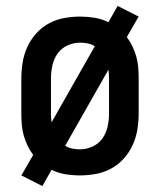

<svg xmlns="http://www.w3.org/2000/svg" viewBox="-20 -584 540 648"><path d="M123 44 52 8 92 -61Q81 -76 73 -92.5Q65 -109 60 -127Q55 -145 53.5 -163.5Q52 -182 52 -200V-320Q52 -347 56.5 -374Q61 -401 72.5 -426Q84 -451 102.5 -471.5Q121 -492 145 -505Q169 -518 196 -523Q223 -528 250 -528Q275 -528 299.5 -524Q324 -520 346 -509L377 -564L448 -528L408 -459Q419 -444 427 -427.5Q435 -411 440 -393Q445 -375 446.5 -356.5Q448 -338 448 -320V-200Q448 -173 443.5 -146Q439 -119 427.5 -94Q416 -69 397.5 -48.5Q379 -28 355 -15Q331 -2 304 3Q277 8 250 8Q225 8 200.5 4Q176 0 154 -11ZM154 -171 300 -428Q289 -435 276 -437.5Q263 -440 250 -440Q228 -440 207.5 -430.5Q187 -421 174.5 -403.5Q162 -386 157 -364Q152 -342 152 -320V-200Q152 -193 152.5 -185.5Q153 -178 154 -171ZM250 -80Q272 -80 292.5 -89.5Q313 -99 325.5 -116.5Q338 -134 343 -156Q348 -178 348 -200V-320Q348 -327 347.5 -334.5Q347 -342 346 -349L200 -92Q211 -85 224 -82.5Q237 -80 250 -80Z"/></svg>

Font: Iosevka Term Curly Semibold
Style: Regular
Weight: 600
Designer: Belleve Invis
Foundry: Belleve Invis
Version: Version 32.3.0